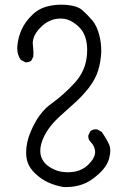

<svg xmlns="http://www.w3.org/2000/svg" viewBox="-20 -801 540 810"><path d="M120.6 -562Q121.1 -567.4 121.1 -578.4Q121.1 -589.4 119.6 -601.8Q118.2 -614.3 118.2 -618.2Q118.2 -652.8 151.9 -686Q188 -722.7 235.8 -722.7Q264.2 -722.7 286.6 -708Q315.9 -689.5 329.6 -666.5Q343.3 -643.1 346.2 -614.3Q347.7 -602.1 347.7 -592.3Q347.7 -555.2 338.9 -526.9Q330.6 -499.5 313 -473.6Q304.2 -461.4 294.9 -451.2Q274.4 -428.7 249.3 -406Q224.1 -383.3 196.8 -363.8Q143.6 -326.2 110.4 -247.6Q90.3 -201.7 90.3 -158.2Q90.3 -134.3 96.7 -115.7Q105 -91.3 130.1 -67.6Q155.3 -43.9 184.3 -31Q213.4 -18.1 246.1 -12.2Q251.5 -11.7 256.8 -11.7Q293.9 -11.7 325.7 -22.5Q361.8 -34.7 397.5 -67.9Q433.1 -101.1 440.9 -134.8Q445.3 -151.9 445.3 -165.3Q445.3 -178.7 441.4 -188.5Q433.1 -209.5 409.2 -244.6L390.6 -254.9Q387.2 -255.4 383.8 -255.4Q370.6 -255.4 361.3 -247.6L353 -231Q352.5 -229 352.5 -224.9Q352.5 -220.7 354.2 -214.8Q356 -209 360.8 -204.1Q381.3 -183.1 381.3 -159.2Q381.3 -135.3 353.3 -107.2Q325.2 -79.1 282.7 -75.2Q273.9 -74.2 266.4 -74.2Q258.8 -74.2 251.7 -75Q244.6 -75.7 237.8 -76.7Q223.6 -79.6 213.6 -83.7Q203.6 -87.9 196.8 -91.8Q176.3 -103 164.1 -119.6Q149.9 -139.6 149.9 -164.6Q149.9 -193.8 167.5 -228.5Q182.6 -257.8 204.6 -282.2Q226.6 -306.6 273.4 -347.2Q340.8 -405.3 371.1 -454.1Q381.3 -470.7 387.7 -486.3Q400.9 -518.6 405.8 -562Q407.2 -575.2 407.2 -585.9Q407.2 -618.7 399.9 -648.4Q389.6 -691.4 369.6 -714.8Q348.6 -739.3 327.6 -757.8Q308.1 -775.4 266.1 -779.8Q252 -781.2 237.8 -781.2Q210 -781.2 183.6 -774.9Q144.5 -766.1 116.2 -738.3Q86.9 -710 72 -678Q57.1 -646 53.2 -607.9Q52.7 -602.5 52.7 -597.2Q52.7 -568.8 67.9 -548.3L86.4 -538.6Q88.4 -538.1 89.8 -538.1Q103.5 -538.1 112.3 -545.4Z"/></svg>

Font: NaikaiFont
Style: Light
Weight: 300
Version: Version 1.89